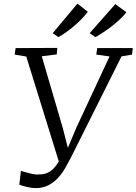

<svg xmlns="http://www.w3.org/2000/svg" viewBox="-20 -1002 735 1034"><path d="M172 11Q152 11 125.8 5Q99.5 -1 84 -7.5L92.5 -81.5Q106 -78 119.8 -74Q133.5 -70 147.8 -66.8Q162 -63.5 176 -62Q190 -62 207.2 -63.5Q224.5 -65 244 -75.5Q263.5 -86 283.5 -112.5Q303.5 -139 322 -189.5L303.5 -110.5L121.5 -697.5L59 -708L64 -743L288.5 -744L285.5 -709L205 -699L318 -313L354.5 -171L332 -174L391 -314L570 -698L498.5 -708L503.5 -743H695L691 -708L634.5 -698.5L361 -151.5Q348.5 -127 332.2 -98.8Q316 -70.5 293.8 -45.5Q271.5 -20.5 241.5 -4.8Q211.5 11 172 11ZM264 -823.5 397 -982.5 453 -938.5Q440.5 -922 421.8 -902.2Q403 -882.5 380.8 -863.5Q358.5 -844.5 336 -828.5Q313.5 -812.5 294 -802ZM463 -823.5 601 -980 660.5 -936Q648 -919 628 -900Q608 -881 584.2 -862.5Q560.5 -844 536.8 -828.2Q513 -812.5 493.5 -802Z"/></svg>

Font: Merriweather 48pt Light
Style: Italic
Weight: 300
Italic angle: -7.8°
Version: Version 2.101